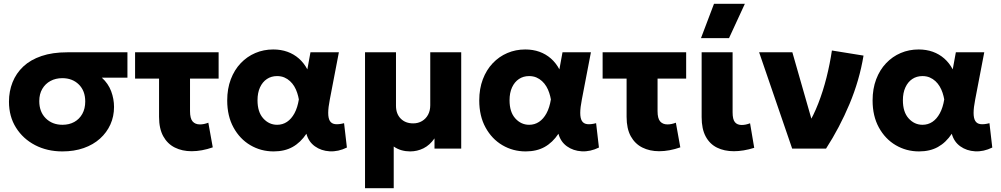

<svg xmlns="http://www.w3.org/2000/svg" viewBox="-20 -787 5304 1017"><path d="M310.5 15Q230 15 166 -18.2Q102 -51.5 64.8 -110.8Q27.5 -170 27.5 -248.5Q27.5 -303.5 46.5 -351.2Q65.5 -399 103.5 -434.8Q141.5 -470.5 199.8 -490.2Q258 -510 336.5 -510H655V-375.5H519.5Q553.5 -344.5 568.8 -303.8Q584 -263 584 -220.5Q584 -170.5 564.8 -127.8Q545.5 -85 509.8 -52.8Q474 -20.5 423.5 -2.8Q373 15 310.5 15ZM311 -126Q346.5 -126 373.5 -141Q400.5 -156 416 -183.8Q431.5 -211.5 431.5 -249.5Q431.5 -306 397.5 -339.5Q363.5 -373 310 -373Q275 -373 247.5 -358.2Q220 -343.5 204 -316.2Q188 -289 188 -251.5Q188 -194.5 222.5 -160.2Q257 -126 311 -126Z M995 14Q945 14 906 -5.5Q867 -25 844.8 -65.2Q822.5 -105.5 822.5 -168V-370.5H695.5V-510H1138V-370.5H986.5V-198.5Q986.5 -159.5 1000.2 -143.8Q1014 -128 1039 -128Q1049.5 -128 1060.5 -130.2Q1071.5 -132.5 1083.5 -137L1107 -6.5Q1078.5 3.5 1050 8.8Q1021.5 14 995 14Z M1429.5 15Q1362 15 1306 -18Q1250 -51 1216.8 -111.8Q1183.5 -172.5 1183.5 -255Q1183.5 -317 1202.5 -367Q1221.5 -417 1255 -452.2Q1288.5 -487.5 1332.5 -506.2Q1376.5 -525 1427.5 -525Q1468 -525 1502.2 -512.8Q1536.5 -500.5 1563.2 -477Q1590 -453.5 1608 -419.5L1624.5 -510H1775L1727 -260Q1718.5 -217 1718.5 -189Q1718.5 -161 1727.2 -146.5Q1736 -132 1754.8 -129.5Q1773.5 -127 1802.5 -134.5L1817.5 -5.5Q1771.5 17 1726.5 14.5Q1681.5 12 1648 -12Q1614.5 -36 1603 -78.5Q1572 -32 1529.8 -8.5Q1487.5 15 1429.5 15ZM1448 -126Q1477 -126 1500.2 -141.5Q1523.5 -157 1539.8 -187Q1556 -217 1563 -260.5Q1560 -277.5 1554.2 -295.2Q1548.5 -313 1539 -329Q1529.5 -345 1516.2 -357.2Q1503 -369.5 1486 -376.8Q1469 -384 1447.5 -384Q1417 -384 1393.8 -368.5Q1370.5 -353 1357.2 -324.2Q1344 -295.5 1344 -256Q1344 -193.5 1374.5 -159.8Q1405 -126 1448 -126Z M1913.5 210V-510H2077.5V-227Q2077.5 -184 2102.5 -158.8Q2127.5 -133.5 2168.5 -133.5Q2195 -133.5 2215.5 -145.8Q2236 -158 2247.5 -179.5Q2259 -201 2259 -229.5V-510H2423V0H2281.5V-54Q2256.5 -18 2223.2 -1.5Q2190 15 2152.5 15Q2129 15 2106.8 8.8Q2084.5 2.5 2065.5 -11V210Z M2764.5 15Q2697 15 2641 -18Q2585 -51 2551.8 -111.8Q2518.5 -172.5 2518.5 -255Q2518.5 -317 2537.5 -367Q2556.5 -417 2590 -452.2Q2623.5 -487.5 2667.5 -506.2Q2711.5 -525 2762.5 -525Q2803 -525 2837.2 -512.8Q2871.5 -500.5 2898.2 -477Q2925 -453.5 2943 -419.5L2959.5 -510H3110L3062 -260Q3053.5 -217 3053.5 -189Q3053.5 -161 3062.2 -146.5Q3071 -132 3089.8 -129.5Q3108.5 -127 3137.5 -134.5L3152.5 -5.5Q3106.5 17 3061.5 14.5Q3016.5 12 2983 -12Q2949.5 -36 2938 -78.5Q2907 -32 2864.8 -8.5Q2822.5 15 2764.5 15ZM2783 -126Q2812 -126 2835.2 -141.5Q2858.5 -157 2874.8 -187Q2891 -217 2898 -260.5Q2895 -277.5 2889.2 -295.2Q2883.5 -313 2874 -329Q2864.5 -345 2851.2 -357.2Q2838 -369.5 2821 -376.8Q2804 -384 2782.5 -384Q2752 -384 2728.8 -368.5Q2705.5 -353 2692.2 -324.2Q2679 -295.5 2679 -256Q2679 -193.5 2709.5 -159.8Q2740 -126 2783 -126Z M3471.5 14Q3421.5 14 3382.5 -5.5Q3343.5 -25 3321.2 -65.2Q3299 -105.5 3299 -168V-370.5H3172V-510H3614.5V-370.5H3463V-198.5Q3463 -159.5 3476.8 -143.8Q3490.5 -128 3515.5 -128Q3526 -128 3537 -130.2Q3548 -132.5 3560 -137L3583.5 -6.5Q3555 3.5 3526.5 8.8Q3498 14 3471.5 14Z M3867.5 14Q3816.5 14 3778 -5Q3739.5 -24 3718 -64Q3696.5 -104 3696.5 -166.5V-510H3860.5V-192Q3860.5 -154.5 3872.8 -139.8Q3885 -125 3909 -125Q3919 -125 3930 -127.2Q3941 -129.5 3953 -134L3975 -4Q3946.5 5 3919.2 9.5Q3892 14 3867.5 14ZM3693 -585 3762 -767H3925.5L3841.5 -585Z M4176 0 4001 -510H4177L4297 -91L4258.5 -125Q4289 -174 4314.2 -238.8Q4339.5 -303.5 4357.8 -376Q4376 -448.5 4386.5 -519.5L4554 -492.5Q4532.5 -362 4479.8 -236.2Q4427 -110.5 4355.5 0Z M4848 15Q4780.5 15 4724.5 -18Q4668.5 -51 4635.2 -111.8Q4602 -172.5 4602 -255Q4602 -317 4621 -367Q4640 -417 4673.5 -452.2Q4707 -487.5 4751 -506.2Q4795 -525 4846 -525Q4886.5 -525 4920.8 -512.8Q4955 -500.5 4981.8 -477Q5008.5 -453.5 5026.5 -419.5L5043 -510H5193.5L5145.5 -260Q5137 -217 5137 -189Q5137 -161 5145.8 -146.5Q5154.5 -132 5173.2 -129.5Q5192 -127 5221 -134.5L5236 -5.5Q5190 17 5145 14.5Q5100 12 5066.5 -12Q5033 -36 5021.5 -78.5Q4990.5 -32 4948.2 -8.5Q4906 15 4848 15ZM4866.5 -126Q4895.5 -126 4918.8 -141.5Q4942 -157 4958.2 -187Q4974.5 -217 4981.5 -260.5Q4978.5 -277.5 4972.8 -295.2Q4967 -313 4957.5 -329Q4948 -345 4934.8 -357.2Q4921.5 -369.5 4904.5 -376.8Q4887.5 -384 4866 -384Q4835.5 -384 4812.2 -368.5Q4789 -353 4775.8 -324.2Q4762.5 -295.5 4762.5 -256Q4762.5 -193.5 4793 -159.8Q4823.5 -126 4866.5 -126Z"/></svg>

Font: Geologica Roman
Style: Bold
Weight: 700
Designer: Sindre Bremnes, Frode Helland
Foundry: Monokrom Skriftforlag AS
Version: Version 1.010;gftools[0.9.28]